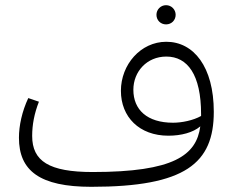

<svg xmlns="http://www.w3.org/2000/svg" viewBox="-20 -707 907 740"><path d="M620 -613C641 -613 657 -629 657 -650C657 -670 641 -687 620 -687C599 -687 583 -670 583 -650C583 -629 599 -613 620 -613ZM621 -546C522 -546 446 -458 446 -357C446 -256 517 -184 629 -184C678 -184 724 -196 752 -220C737 -109 651 -44 337 -44C169 -44 104 -86 104 -183C104 -226 112 -269 130 -315L89 -329C65 -278 53 -223 53 -176C53 -49 133 13 332 13C695 13 804 -78 804 -276C804 -450 726 -546 621 -546ZM647 -234C547 -234 494 -284 494 -361C494 -431 546 -489 621 -489C703 -489 755 -419 755 -267V-260C725 -243 681 -234 647 -234Z"/></svg>

Font: FiraGO Light
Style: Regular
Weight: 300
Designer: bBox Type
Foundry: bBox Type GmbH
Version: Version 1.001;PS 001.001;hotconv 1.0.88;makeotf.lib2.5.64775